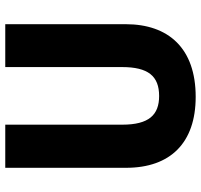

<svg xmlns="http://www.w3.org/2000/svg" viewBox="-37 -717 764 730"><g transform="rotate(-90 345.0 -352.0)"><path d="M618 -256V-714H455V-270C455 -171 421 -129 345 -129C273 -129 236 -168 236 -269V-714H72V-255C72 -86 167 10 342 10C526 10 618 -93 618 -256Z"/></g></svg>

Font: Noto Sans Myanmar SemiCondensed ExtraBold
Style: Regular
Weight: 800
Width: 4
Designer: Monotype Design Team
Foundry: Monotype Imaging Inc.
Version: Version 2.107